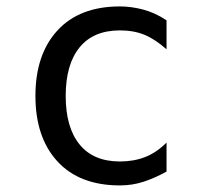

<svg xmlns="http://www.w3.org/2000/svg" viewBox="-20 -559 618 595"><path d="M496.1 -27.3Q460.9 -7.8 425.8 3.9Q390.6 15.6 351.6 15.6Q226.6 15.6 158.2 -58.6Q89.8 -132.8 89.8 -261.7Q89.8 -390.6 158.2 -464.8Q226.6 -539.1 351.6 -539.1Q386.7 -539.1 423.8 -529.3Q460.9 -519.5 496.1 -496.1V-406.2Q460.9 -437.5 427.7 -451.2Q394.5 -464.8 351.6 -464.8Q269.5 -464.8 226.6 -412.1Q183.6 -359.4 183.6 -261.7Q183.6 -164.1 226.6 -111.3Q269.5 -58.6 351.6 -58.6Q394.5 -58.6 429.7 -72.3Q464.8 -85.9 496.1 -117.2Z"/></svg>

Font: 和音 by 宁静之雨，公众号njzyshare
Style: Regular
Weight: 400
Designer: Steve Matteson
Foundry: Ascender Corporation
Version: Version 6.00;June 8, 2018;FontCreator 11.0.0.2388 32-bit